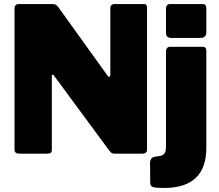

<svg xmlns="http://www.w3.org/2000/svg" viewBox="-20 -762 1084 952"><path d="M694 -742Q709 -742 709 -725V-18Q709 -10 702.5 -5Q696 0 686 0H549Q540 0 534.5 -3Q529 -6 522 -15L247 -388Q243 -393 240 -392Q237 -391 237 -386V-22Q238 -10 232.5 -5Q227 0 213 0H77Q52 0 52 -20V-719Q52 -742 74 -742H237Q250 -742 256.5 -738.5Q263 -735 271 -724L511 -390Q517 -381 522 -381Q527 -381 527 -394V-721Q527 -742 549 -742ZM1003 -603Q1003 -588 995.5 -581Q988 -574 971 -574H830Q815 -574 809 -580.5Q803 -587 803 -600V-719Q803 -730 808.5 -736Q814 -742 823 -742H985Q1003 -742 1003 -721ZM793 170Q751 170 738 165.5Q725 161 725 145L724 43Q724 34 729.5 26Q735 18 744 16L779 10Q791 6 797 -3.5Q803 -13 803 -36V-507Q803 -518 808.5 -524Q814 -530 823 -530H985Q1003 -530 1003 -510V-29Q1003 170 793 170Z"/></svg>

Font: Libre Franklin Black
Style: Regular
Weight: 900
Designer: Pablo Impallari, Rodrigo Fuenzalida
Foundry: Impallari Type
Version: Version 1.002; ttfautohint (v1.5)